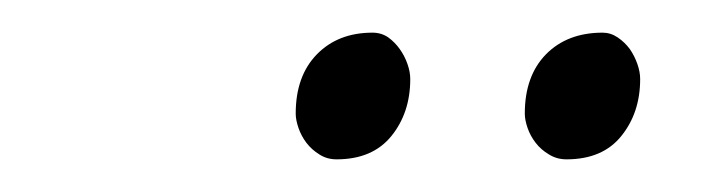

<svg xmlns="http://www.w3.org/2000/svg" viewBox="-20 -537 440 117"><path d="M230 -488.8Q230 -468.3 218.5 -454.1Q207 -439.9 185.1 -439.9Q179.2 -439.9 174.6 -442.9Q169.9 -445.8 166.7 -450Q163.6 -454.1 161.9 -459Q160.2 -463.9 160.2 -467.8Q160.2 -490.7 173.1 -503.9Q186 -517.1 207 -517.1Q212.4 -517.1 216.6 -514.2Q220.7 -511.2 223.6 -507.1Q226.6 -502.9 228.3 -498Q230 -493.2 230 -488.8ZM370.1 -488.8Q370.1 -468.3 358.6 -454.1Q347.2 -439.9 325.2 -439.9Q319.3 -439.9 314.5 -442.9Q309.6 -445.8 306.4 -450Q303.2 -454.1 301.5 -459Q299.8 -463.9 299.8 -467.8Q299.8 -490.7 312.7 -503.9Q325.7 -517.1 347.2 -517.1Q352.1 -517.1 356.4 -514.2Q360.8 -511.2 363.8 -507.1Q366.7 -502.9 368.4 -498Q370.1 -493.2 370.1 -488.8Z"/></svg>

Font: Mervale Script
Style: Regular
Weight: 400
Designer: Astigmatic (AOETI)
Foundry: Astigmatic (AOETI)
Version: Version 1.000